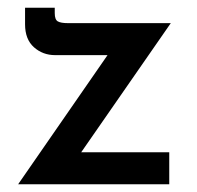

<svg xmlns="http://www.w3.org/2000/svg" viewBox="-20 -478 512 498"><path d="M123 -335Q91 -335 68 -355.5Q45 -376 45 -415V-458H122V-444Q122 -427 130 -422.5Q138 -418 156 -418H423L176 -62L156 -83H419V0H27L279 -364L295 -335Z"/></svg>

Font: Reem Kufi
Style: Regular
Weight: 400
Designer: Khaled Hosny
Version: Version 1.6